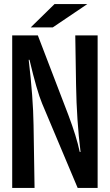

<svg xmlns="http://www.w3.org/2000/svg" viewBox="-20 -899 540 944"><path d="M248 -878.9H409.2L239.3 -764.2H130.9ZM40 -725.1H166L315.9 -334Q356.4 -226.6 372.1 -151.9H376Q356.9 -306.6 354 -480L350.1 -725.1H460V24.9H361.8L187 -390.1Q161.6 -450.7 125 -605H121.1Q143.1 -418.9 145 -284.2L149.9 24.9H40Z"/></svg>

Font: BIZ UDGothic
Style: Bold
Weight: 700
Monospace: yes
Designer: TypeBank Co., Ltd.
Foundry: Morisawa Inc.
Version: Version 1.05